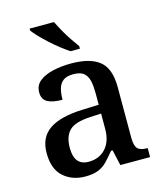

<svg xmlns="http://www.w3.org/2000/svg" viewBox="-115 -852 805 947"><g transform="rotate(-15 287.5 -378.0)"><path d="M204 10Q137 10 92.5 -29.5Q48 -69 48 -151Q48 -231 104.5 -269.5Q161 -308 275 -312L358 -315V-373Q358 -409 352.5 -435.5Q347 -462 329.5 -477.5Q312 -493 275 -493Q241 -493 223 -479Q205 -465 198.5 -440.5Q192 -416 192 -385Q142 -385 116 -399.5Q90 -414 90 -449Q90 -485 116 -506Q142 -527 185 -537Q228 -547 279 -547Q375 -547 423 -508.5Q471 -470 471 -375V-117Q471 -76 484.5 -61Q498 -46 532 -46H536V0H384L366 -80H358Q336 -53 316.5 -32.5Q297 -12 271 -1Q245 10 204 10ZM238 -56Q293 -56 325.5 -92.5Q358 -129 358 -191V-270L300 -267Q223 -263 194 -233.5Q165 -204 165 -146Q165 -56 238 -56ZM292 -606Q271 -620 246 -639.5Q221 -659 197 -681Q173 -703 154 -723Q135 -743 126 -756V-766H250Q261 -744 276 -717Q291 -690 308.5 -664Q326 -638 340 -619V-606Z"/></g></svg>

Font: Noto Nastaliq Urdu Medium
Style: Regular
Weight: 500
Designer: Monotype Design Team (Patrick Giasson: type design, Kamal Mansour: OpenType code, Glenda Bellarosa). Updated by Simon Co
Foundry: Monotype Imaging Inc., Simon Cozens
Version: Version 3.007